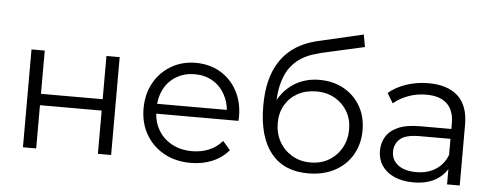

<svg xmlns="http://www.w3.org/2000/svg" viewBox="-50 -890 2632 1026"><g transform="rotate(5 1266.0 -376.5)"><path d="M101 0V-525H172V-293H503V-525H574V0H503V-232H172V0Z M1001 5Q919 5 857 -29.5Q795 -64 760 -124.5Q725 -185 725 -263Q725 -341 758.5 -401Q792 -461 850.5 -495.5Q909 -530 982 -530Q1056 -530 1113.5 -496.5Q1171 -463 1204 -402.5Q1237 -342 1237 -263Q1237 -258 1236.5 -252.5Q1236 -247 1236 -241H795Q798 -193 821 -154Q847 -109 894.5 -83.5Q942 -58 1003 -58Q1051 -58 1092.5 -75Q1134 -92 1164 -127L1204 -81Q1169 -39 1116.5 -17Q1064 5 1001 5ZM1169 -294Q1165 -338 1145 -374Q1121 -419 1079 -444Q1037 -469 982 -469Q928 -469 885 -444Q842 -419 818 -374Q799 -338 795 -294Z M1829 -247Q1829 -301 1804.5 -343Q1780 -385 1737 -409.5Q1694 -434 1637 -434Q1581 -434 1538 -410.5Q1495 -387 1470.5 -345Q1446 -303 1446 -248Q1446 -193 1470.5 -149Q1495 -105 1538.5 -79Q1582 -53 1638 -53Q1694 -53 1737 -78.5Q1780 -104 1804.5 -148Q1829 -192 1829 -247ZM1630 6Q1566 6 1516.5 -15Q1467 -36 1432 -79Q1397 -122 1379 -185.5Q1361 -249 1361 -333Q1361 -408 1375 -464.5Q1389 -521 1414 -562Q1439 -603 1472.5 -631.5Q1506 -660 1545.5 -677.5Q1585 -695 1627 -704L1863 -759L1875 -693L1653 -643Q1632 -638 1602.5 -629Q1573 -620 1542.5 -602Q1512 -584 1486 -552Q1460 -520 1445 -470Q1432 -428 1429 -370Q1438 -386 1449 -400Q1483 -446 1534.5 -471.5Q1586 -497 1649 -497Q1722 -497 1779 -465.5Q1836 -434 1868.5 -378Q1901 -322 1901 -248Q1901 -175 1867.5 -117Q1834 -59 1773 -26.5Q1712 6 1630 6Z M2195 5Q2136 5 2092.5 -14.5Q2049 -34 2026 -68.5Q2003 -103 2003 -148Q2003 -189 2022.5 -222.5Q2042 -256 2086.5 -276.5Q2131 -297 2206 -297H2373V-329Q2373 -396 2335.5 -432Q2298 -468 2224 -468Q2173 -468 2127 -451Q2081 -434 2049 -406L2017 -459Q2057 -493 2113 -511.5Q2169 -530 2231 -530Q2333 -530 2388.5 -479.5Q2444 -429 2444 -326V0H2376V-82Q2356 -49 2320 -26Q2270 5 2195 5ZM2373 -244H2208Q2132 -244 2102.5 -217Q2073 -190 2073 -150Q2073 -105 2108 -78Q2143 -51 2206 -51Q2266 -51 2309.5 -78.5Q2353 -106 2373 -158Z"/></g></svg>

Font: Modern
Style: Small
Weight: 400
Designer: Julieta Ulanovsky
Foundry: Julieta Ulanovsky
Version: Version 8.000